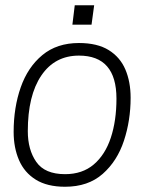

<svg xmlns="http://www.w3.org/2000/svg" viewBox="-20 -703 584 732"><path d="M329 -609H256L265 -683H339ZM228 9Q160 9 116.5 -18Q73 -45 52.5 -92.5Q32 -140 32 -200Q32 -293 59 -370Q86 -447 141.5 -493Q197 -539 281 -539Q351 -539 394.5 -512Q438 -485 458 -438Q478 -391 478 -330Q478 -244 452.5 -166.5Q427 -89 371.5 -40Q316 9 228 9ZM228 -39Q294 -39 337.5 -76Q381 -113 402.5 -178Q424 -243 424 -327Q424 -491 281 -491Q189 -491 137.5 -415Q86 -339 86 -203Q86 -132 118.5 -85.5Q151 -39 228 -39Z"/></svg>

Font: Tanohe Sans Light
Style: Italic
Weight: 300
Designer: Village Type and Design LLC & Cristiano Sobral
Foundry: Cooper Hewitt Smithsonian Design Museum
Version: Version 1.00;September 29, 2021;FontCreator 13.0.0.2655 64-b